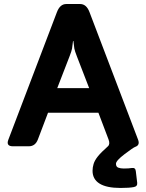

<svg xmlns="http://www.w3.org/2000/svg" viewBox="-20 -720 721 945"><path d="M43.9 0Q8.8 0 21 -32.2L260.3 -660.6Q275.4 -700.2 306.2 -700.2H374.5Q405.3 -700.2 420.4 -660.6L659.7 -32.2Q669.9 -5.4 645.5 2.9Q635.7 6.3 593.3 38.6Q550.8 70.8 550.8 85.9Q550.8 101.1 562.3 105.2Q573.7 109.4 589.4 109.4Q613.8 109.4 628.9 106.9Q646.5 104 648.4 122.1L655.3 179.7Q657.2 197.3 638.7 200.7Q617.2 205.1 573.2 205.1Q504.4 205.1 470 183.6Q435.5 162.1 435.5 120.6Q435.5 104 440.7 86.9Q445.8 69.8 461.4 50Q477.1 30.3 511.2 0Q522.9 -10.7 514.2 -33.7L464.4 -165H216.3L166.5 -33.7Q153.8 0 121.6 0ZM261.7 -286.1H418.9L358.9 -441.4Q348.1 -468.8 345.9 -481.2Q343.8 -493.7 341.3 -518.1H339.4Q336.9 -493.7 334.7 -481.2Q332.5 -468.8 321.8 -441.4Z"/></svg>

Font: Istok
Style: Bold
Weight: 700
Designer: Andrey V. Panov
Foundry: Andrey V. Panov
Version: Version 1.0.1